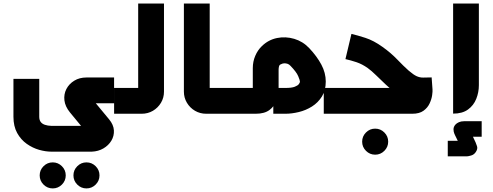

<svg xmlns="http://www.w3.org/2000/svg" viewBox="-20 -644 2791 1087"><path d="M278.5 422.7Q248.2 422.7 226.4 401Q204.7 379.3 204.7 349Q204.7 318.7 226.4 297Q248.2 275.3 278.5 275.3Q308.7 275.3 330.5 297Q352.2 318.7 352.2 349Q352.2 379.3 330.5 401Q308.7 422.7 278.5 422.7ZM469.5 422.7Q439.3 422.7 417.5 401Q395.8 379.3 395.8 349Q395.8 318.7 417.5 297Q439.3 275.3 469.5 275.3Q499.8 275.3 521.6 297Q543.3 318.7 543.3 349Q543.3 379.3 521.6 401Q499.8 422.7 469.5 422.7Z M270 214.6Q238.4 214.6 201.6 204.3Q164.9 193.9 131.6 170.5Q98.3 147 77.2 109Q56.1 71 56.1 16.6V-197.4H202.2V16.6Q202.2 34.7 210 45.7Q217.8 56.8 233.6 62.4Q249.5 68 272 68.7H458.7Q455.8 71.7 453.8 74.7Q451.7 77.7 448.9 80.7L376 -7.7Q348.8 -41.1 344.7 -75.8Q340.7 -110.6 355.8 -139.9Q371 -169.2 400.5 -187.2Q429.9 -205.3 469.3 -205.3H625.9V-59.4H503.7Q505.4 -63.2 506.5 -67.2Q507.6 -71.3 509.3 -75.1L597.8 31.8Q623 62.2 624.8 94Q626.6 125.7 610.5 152.5Q594.4 179.3 565.5 196.2Q536.6 213.1 500 214.6Z M626 0V-146.1H779.3Q775.1 -141.7 770.8 -137.5Q766.5 -133.3 762.3 -128.9V-624H908.4V-125.2Q908.4 -90.8 891.4 -62.2Q874.3 -33.7 845.8 -16.8Q817.2 0 782.2 0Z M1315.2 0H1286.3V-146.1H1315.2ZM1303.5 0H1147.3Q1112.6 0 1083.9 -16.8Q1055.2 -33.7 1038.2 -62.2Q1021.1 -90.8 1021.1 -125.2V-624H1167.2V-128.9Q1163 -133.3 1158.7 -137.5Q1154.4 -141.7 1150.3 -146.1H1303.5Z M1813 0V-146.1H1843.2V0ZM1296 0V-146.1H1428.4Q1423.9 -141.7 1419.8 -137.5Q1415.6 -133.3 1411.2 -128.9V-258.2Q1411.2 -295.4 1425.1 -327.9Q1438.9 -360.4 1463 -383.4Q1499.9 -418.9 1548.2 -428.7Q1596.5 -438.5 1645.5 -424.2Q1694.4 -409.8 1730.9 -371.3Q1774.3 -325.1 1799.3 -278.3Q1824.3 -231.6 1824.3 -182.2Q1824.3 -132.4 1802.4 -97.5Q1780.6 -62.7 1746 -40.9Q1711.3 -19.2 1671.4 -9.6Q1631.5 0 1596.4 0H1527.3V-146.1H1596.4Q1631.5 -146.1 1648.7 -152.9Q1665.9 -159.6 1672 -168Q1678.2 -176.5 1678.2 -181.5Q1678.2 -189.1 1668.4 -212.5Q1658.7 -236 1624.8 -271.1Q1616.8 -280.2 1606.9 -283.1Q1597.1 -286.1 1587.7 -285.4Q1578.3 -284.6 1571.4 -280.5Q1562.2 -277.9 1559.7 -268.5Q1557.3 -259 1557.3 -249.5V-146.8Q1557.3 -108.8 1545.5 -75.6Q1533.7 -42.3 1505.5 -21.2Q1477.3 0 1427.6 0Z M2104 231.7Q2073.7 231.7 2052 210Q2030.3 188.3 2030.3 158Q2030.3 127.7 2052 106Q2073.7 84.3 2104 84.3Q2134.3 84.3 2156 106Q2177.7 127.7 2177.7 158Q2177.7 188.3 2156 210Q2134.3 231.7 2104 231.7Z M1824 0V-146.1H2204.9Q2204.2 -142.9 2203.3 -139.6Q2202.4 -136.3 2201.7 -133.2Q2192.5 -140.3 2182.1 -149Q2171.7 -157.7 2162.6 -166.6Q2136.4 -191.2 2109.7 -217.4Q2083.1 -243.6 2061.4 -259.1Q2029.5 -281.5 1998.1 -291.9Q1966.7 -302.4 1935.7 -309.4L1969.6 -452Q2000.6 -445 2048.1 -429.8Q2095.5 -414.6 2145.8 -378.3Q2192.7 -345.1 2229 -307.2Q2265.2 -269.4 2293 -244.8Q2320.6 -220.9 2338.8 -212.7Q2356.9 -204.5 2375.7 -204.8Q2394.4 -205 2423.7 -205.7L2428.6 -138Q2429.6 -127.4 2426.6 -105.3Q2423.6 -83.1 2412.3 -58.6Q2401.1 -34 2377.6 -17Q2354.1 0 2314.2 0Z M2515 241V153.3H2571.7L2556.6 122.4Q2556.6 122.4 2552.1 112.3Q2547.7 102.2 2547.5 88Q2547.4 73.8 2558.5 61.2Q2565.6 53.4 2578 47.9Q2590.4 42.3 2607 42.3H2707V130H2657.5L2672.7 162.4Q2675.7 169.4 2680.7 184.1Q2685.6 198.9 2673.7 216.6Q2663.8 231.7 2647.1 236.4Q2630.3 241 2625 241Z M2545.3 -0.7V-624H2691.1V-162.1Q2691.1 -121.3 2676.3 -84.3Q2661.6 -47.3 2629.6 -24Q2597.7 -0.7 2545.3 -0.7Z"/></svg>

Font: Mada
Style: Regular
Weight: 400
Designer: Khaled Hosny
Version: Version 1.5